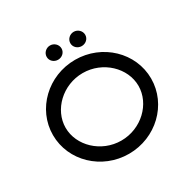

<svg xmlns="http://www.w3.org/2000/svg" viewBox="-159 -878 1035 1036"><g transform="rotate(-30 358.0 -360.0)"><path d="M131 -292.6C131 -404.1 232.8 -502.7 358 -502.7C483.2 -502.7 585 -404.1 585 -292.6C585 -181.1 483.2 -82.5 358 -82.5C232.8 -82.5 131 -181.1 131 -292.6ZM52.2 -292.6C52.2 -131.1 189.4 0 358 0C526.6 0 663.8 -131.1 663.8 -292.6C663.8 -454.1 526.6 -585.2 358 -585.2C189.4 -585.2 52.2 -454.1 52.2 -292.6ZM280 -631C305 -631 326.2 -649.8 326.2 -674.8C326.2 -699.8 305 -719.8 280 -719.8C255 -719.8 233.8 -699.8 233.8 -674.8C233.8 -649.8 255 -631 280 -631ZM427.5 -631C452.5 -631 473.8 -649.8 473.8 -674.8C473.8 -699.8 452.5 -719.8 427.5 -719.8C402.5 -719.8 381.2 -699.8 381.2 -674.8C381.2 -649.8 402.5 -631 427.5 -631Z"/></g></svg>

Font: Hi.
Style: Regular
Weight: 400
Designer: Mew Too, Robert Jablonski
Foundry: Cannot Into Space Fonts
Version: Version 1.996